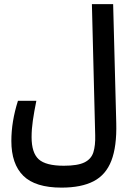

<svg xmlns="http://www.w3.org/2000/svg" viewBox="-20 -713 626 908"><path d="M271 174.3Q147 174.3 90.3 118.4Q33.7 62.5 33.7 -46.4Q33.7 -138.2 64.9 -236.3H151.9Q141.1 -183.1 135.3 -142.6Q129.4 -102.1 129.4 -64.5Q129.4 9.8 163.1 40.3Q196.8 70.8 281.7 70.8Q347.7 70.8 379.6 54.9Q411.6 39.1 421.6 7.1Q431.6 -24.9 430.2 -73.7L414.6 -693.4H515.1L529.8 -130.9Q532.7 -20.5 506.8 46.6Q481 113.8 422.9 144Q364.7 174.3 271 174.3Z"/></svg>

Font: Cascadia Code NF
Style: Regular
Weight: 400
Monospace: yes
Designer: Aaron Bell
Foundry: Saja Typeworks
Version: Version 2404.023; ttfautohint (v1.8.4)